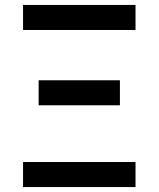

<svg xmlns="http://www.w3.org/2000/svg" viewBox="-20 -755 640 775"><path d="M73 -634V-735H527V-634ZM464 -330H136V-431H464ZM73 0V-101H527V0Z"/></svg>

Font: Iosevka Extended
Style: Bold
Weight: 700
Width: 7
Monospace: yes
Designer: Belleve Invis
Foundry: Belleve Invis
Version: Version 32.5.0; ttfautohint (v1.8.4)